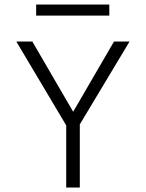

<svg xmlns="http://www.w3.org/2000/svg" viewBox="-20 -841 654 861"><path d="M142.1 -771V-820.8H470.2V-771ZM561 -654.8 337.9 -283.2V0H276.9V-278.8L53.2 -654.8H125L308.1 -339.8L491.2 -654.8Z"/></svg>

Font: IntelOne Mono Light
Style: Regular
Weight: 300
Designer: Fred Shallcrass
Foundry: Frere-Jones Type LLC
Version: Version 1.200;hotconv 1.1.0;makeotfexe 2.6.0;FJTRelease1.2